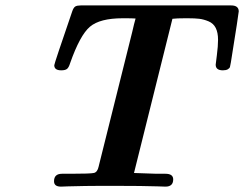

<svg xmlns="http://www.w3.org/2000/svg" viewBox="-20 -695 909 715"><path d="M181.2 -20Q181.2 -47.9 210.9 -47.9H243.2Q317.4 -47.9 330.1 -51Q342.8 -54.2 347.2 -74.2Q348.1 -79.1 349.1 -82L472.2 -575.2Q480 -609.4 484.9 -626Q472.7 -627 446.8 -627H437Q352.1 -627 314.9 -595.5Q277.8 -564 241.2 -460Q236.3 -443.8 229.7 -438.5Q223.1 -433.1 208 -433.1Q182.1 -433.1 182.1 -452.1Q182.1 -458 249 -652.8Q253.9 -667 260.5 -670.9Q267.1 -674.8 280.8 -674.8H840.8Q868.7 -674.8 869.1 -652.8Q869.1 -646 839.8 -462.9Q837.9 -450.7 836.4 -445.8Q835 -440.9 828.4 -437Q821.8 -433.1 810.1 -433.1Q783.2 -433.1 783.2 -454.1Q783.2 -456.1 787.6 -489.5Q792 -522.9 792 -546.9Q792 -573.7 783.4 -590.8Q774.9 -607.9 756.8 -615.5Q738.8 -623 722.4 -625Q706.1 -627 679.2 -627H669.9Q637.7 -627 622.1 -625L479 -50.8Q480 -50.8 563 -47.9H596.2Q625 -47.9 625 -26.9Q625 0 596.2 0Q591.3 0 566.7 -1Q542 -2 500 -2.4Q458 -2.9 408.2 -2.9H356.9Q334 -2.9 298.1 -2.4Q262.2 -2 233.9 -1L207 0Q181.2 0 181.2 -20Z"/></svg>

Font: CMU Serif
Style: BoldItalic
Weight: 700
Italic angle: -14.04°
Version: Version 0.7.0